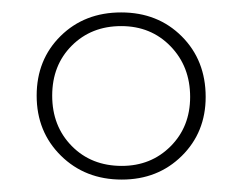

<svg xmlns="http://www.w3.org/2000/svg" viewBox="-20 -682 389 309"><path d="M39 -528Q39 -586 77.5 -624Q116 -662 175 -662Q234 -662 272.5 -623.5Q311 -585 311 -526Q311 -469 272.5 -431Q234 -393 176 -393Q117 -393 78 -431.5Q39 -470 39 -528ZM286 -526Q286 -575 254.5 -607.5Q223 -640 175 -640Q127 -640 95.5 -608.5Q64 -577 64 -528Q64 -479 95.5 -447Q127 -415 176 -415Q223 -415 254.5 -446.5Q286 -478 286 -526Z"/></svg>

Font: Ysabeau Infant Extralight
Style: Regular
Weight: 200
Designer: Christian Thalmann (Catharsis Fonts)
Version: Version 0.003